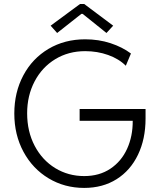

<svg xmlns="http://www.w3.org/2000/svg" viewBox="-20 -922 791 950"><path d="M50.8 -360.4Q50.8 -465.3 95.5 -549.1Q140.1 -632.8 220 -680.2Q299.8 -727.5 401.4 -727.5Q468.3 -727.5 526.9 -708.3Q585.4 -689 627.9 -657.2L602.5 -596.7Q568.4 -630.9 515.1 -649.9Q461.9 -668.9 401.4 -668.9Q318.8 -668.9 253.4 -629.2Q188 -589.4 151.1 -519Q114.3 -448.7 114.3 -361.3Q114.3 -271.5 151.6 -200.4Q189 -129.4 253.4 -90.1Q317.9 -50.8 396.5 -50.8Q471.7 -50.8 526.1 -87.2Q580.6 -123.5 608.9 -185.8Q637.2 -248 636.7 -324.2H374V-382.8H700.2V-335Q700.2 -234.4 662.8 -156.5Q625.5 -78.6 556.9 -35.4Q488.3 7.8 396.5 7.8Q299.3 7.8 220.5 -39.6Q141.6 -86.9 96.2 -170.9Q50.8 -254.9 50.8 -360.4ZM230.5 -794.9 376 -902.3H396.5L540 -794.9L506.8 -758.8L388.7 -853.5H382.8L262.7 -758.8Z"/></svg>

Font: Reddit Sans Fudge Light
Style: Regular
Weight: 300
Designer: Stephen Hutchings
Foundry: Reddit
Version: Version 1.013